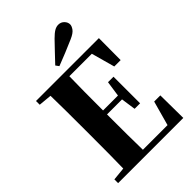

<svg xmlns="http://www.w3.org/2000/svg" viewBox="-281 -1114 1235 1235"><g transform="rotate(-45 337.0 -496.5)"><path d="M290 -821Q321 -853 351 -885.5Q381 -918 409 -946Q435 -972 453 -982.5Q471 -993 489 -993Q513 -993 529 -976.5Q545 -960 545 -940Q545 -925 531.5 -906Q518 -887 479 -870Q436 -851 393 -833.5Q350 -816 306 -799ZM41 0V-34L202 -50H218V0ZM130 0Q132 -86 132.5 -174Q133 -262 133 -351V-395Q133 -484 132.5 -571.5Q132 -659 130 -747H306Q304 -661 303.5 -572Q303 -483 303 -391V-360Q303 -266 303.5 -177Q304 -88 306 0ZM218 0V-39H605L519 -1L576 -207H632L634 0ZM218 -363V-399H467V-363ZM454 -263 438 -374V-395L454 -505H504V-263ZM41 -713V-747H218V-698H202ZM554 -548 499 -747 583 -708H218V-747H613L612 -548Z"/></g></svg>

Font: Noto Serif KR ExtraLight Black
Style: Regular
Weight: 900
Version: Version 2.003-H1;hotconv 1.1.1;makeotfexe 2.6.0